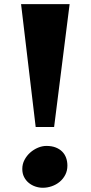

<svg xmlns="http://www.w3.org/2000/svg" viewBox="-20 -889 437 925"><path d="M81.5 -869.1H315.4L240.7 -277.3H151.9ZM87.4 -75.2Q87.4 -98.6 98.1 -118.9Q108.9 -139.2 125.7 -154.1Q142.6 -168.9 163.1 -177.5Q183.6 -186 203.6 -186Q229.5 -186 248.5 -178.5Q267.6 -170.9 280 -158.2Q292.5 -145.5 298.6 -128.2Q304.7 -110.8 304.7 -91.3Q304.7 -66.4 294.4 -46.6Q284.2 -26.9 267.3 -12.9Q250.5 1 229.2 8.3Q208 15.6 186.5 15.6Q168 15.6 150.1 9.5Q132.3 3.4 118.4 -8.1Q104.5 -19.5 95.9 -36.4Q87.4 -53.2 87.4 -75.2Z"/></svg>

Font: Merriweather
Style: Heavy
Weight: 900
Version: Version 1.003